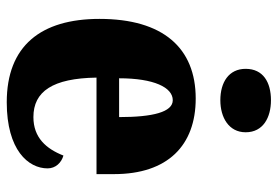

<svg xmlns="http://www.w3.org/2000/svg" viewBox="-147 -666 823 569"><g transform="rotate(90 264.5 -381.5)"><path d="M277 -623C328 -623 372 -648 372 -698C372 -750 328 -773 277 -773C224 -773 184 -750 184 -698C184 -648 224 -623 277 -623ZM283 10C425 10 479 -54 479 -111C479 -135 462 -152 441 -158C421 -107 388 -69 327 -69C251 -69 212 -126 210 -256H496V-308C496 -467 411 -550 272 -550C122 -550 36 -453 36 -265C36 -91 116 10 283 10ZM327 -323H212C212 -426 239 -482 277 -482C312 -482 327 -423 327 -323Z"/></g></svg>

Font: Noto Serif Khmer Condensed Black
Style: Regular
Weight: 900
Width: 3
Designer: Danh Hong and the Monotype Design Team
Foundry: Monotype Imaging Inc.
Version: Version 2.004